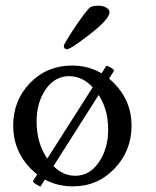

<svg xmlns="http://www.w3.org/2000/svg" viewBox="-20 -662 561 689"><path d="M333 -641.6Q348.6 -641.6 358.4 -636.2Q368.2 -630.9 370.6 -626.5Q373 -622.1 373 -618.2Q373 -593.8 303.2 -539.6Q233.4 -485.4 220.7 -485.4Q209 -485.4 209 -498Q209 -501 224.1 -525.9Q239.3 -550.8 261.2 -582.5Q283.2 -614.3 299.8 -632.8Q308.6 -641.6 333 -641.6ZM125 7.8Q95.7 -6.8 98.6 -12.7L362.3 -426.8Q391.6 -414.1 388.7 -407.2ZM250 -31.2Q301.8 -31.2 335 -80.1Q368.2 -128.9 368.2 -197.3Q368.2 -276.4 326.2 -332.5Q284.2 -388.7 228.5 -388.7Q176.8 -388.7 144 -341.3Q111.3 -293.9 111.3 -225.6Q111.3 -145.5 152.8 -88.4Q194.3 -31.2 250 -31.2ZM239.3 -426.8Q327.1 -426.8 389.6 -363.3Q452.1 -299.8 452.1 -210.9Q452.1 -121.1 391.1 -57.1Q330.1 6.8 241.2 6.8Q152.3 6.8 89.8 -57.1Q27.3 -121.1 27.3 -210.9Q27.3 -301.8 87.9 -364.3Q148.4 -426.8 239.3 -426.8Z"/></svg>

Font: Crimson Text
Style: Roman
Weight: 400
Version: Version 0.13